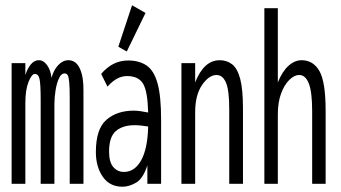

<svg xmlns="http://www.w3.org/2000/svg" viewBox="-20 -696 1292 727"><path d="M24 0V-457H76V-412Q84 -437 97 -452.5Q110 -468 127 -468Q145 -468 158.5 -449Q172 -430 175 -401Q183 -431 200.5 -449.5Q218 -468 239 -468Q268 -468 282.5 -436Q297 -404 296 -351V0H244V-324Q244 -366 242 -386Q240 -406 236 -412Q232 -418 224 -418Q212 -418 203.5 -400Q195 -382 190.5 -355Q186 -328 186 -302V0H134V-318Q134 -375 130 -395.5Q126 -416 112 -416Q100 -416 88 -386Q76 -356 76 -305V0Z M444 11Q395 11 369 -27Q343 -65 343 -120Q343 -208 383 -242.5Q423 -277 486 -277Q499 -277 512.5 -275Q526 -273 541 -270Q539 -351 521.5 -379.5Q504 -408 461 -408Q422 -408 387 -368L363 -416Q406 -467 465 -467Q507 -467 535 -448Q563 -429 576.5 -380.5Q590 -332 590 -243V0H538V-70Q522 -20 495.5 -4.5Q469 11 444 11ZM393 -122Q393 -82 409 -63.5Q425 -45 449 -45Q490 -45 514.5 -89Q539 -133 541 -217Q528 -219 515 -220.5Q502 -222 490 -222Q445 -222 419 -200Q393 -178 393 -122ZM460 -501 428 -519 480 -676 531 -647Z M667 0V-457H719V-384Q752 -468 812 -468Q839 -468 859 -452.5Q879 -437 889.5 -397.5Q900 -358 900 -285V0H848V-283Q848 -355 835.5 -383.5Q823 -412 800 -412Q771 -412 745 -374Q719 -336 719 -271V0Z M981 0V-665H1032V-384Q1049 -426 1072.5 -447Q1096 -468 1122 -468Q1166 -468 1189.5 -427Q1213 -386 1213 -277V0H1162V-275Q1162 -347 1149.5 -379.5Q1137 -412 1113 -412Q1094 -412 1075 -393Q1056 -374 1044 -341Q1032 -308 1032 -263V0Z"/></svg>

Font: Inconsolata ExtraCondensed Thin
Style: Regular
Weight: 100
Width: 2
Monospace: yes
Designer: Raph Levien, Cyreal, Brenton Simpson
Foundry: Raph Levien, Cyreal, Google
Version: Version 3.100; ttfautohint (v1.8.4.7-5d5b)